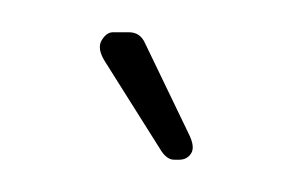

<svg xmlns="http://www.w3.org/2000/svg" viewBox="-20 -447 179 119"><path d="M91 -348H88Q83 -348 79 -355L45 -409Q40 -417 43 -422Q46 -427 50 -427H60Q67 -427 70 -420L97 -364Q101 -356 98.5 -352Q96 -348 91 -348Z"/></svg>

Font: Chathura
Style: Regular
Weight: 400
Designer: Appaji Ambarisha Darbha
Foundry: Aditya Fonts
Version: Version 1.001 2016